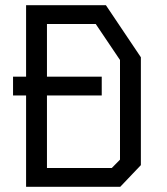

<svg xmlns="http://www.w3.org/2000/svg" viewBox="-20 -716 640 736"><path d="M80 -696H386L520 -496.5V-83L441 0H80ZM160 -624V-72H408.5L440 -104V-486L347 -624ZM370 -350H30V-422H370Z"/></svg>

Font: Kode Mono
Style: Regular
Weight: 400
Monospace: yes
Designer: Isa Ozler
Foundry: Kadena LLC
Version: Version 1.000;gftools[0.9.28]